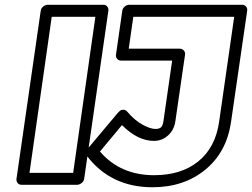

<svg xmlns="http://www.w3.org/2000/svg" viewBox="-20 -746 1052 801"><path d="M48.8 0 149.9 -701.2Q151.4 -711.9 160.6 -719Q169.9 -726.1 179.2 -726.1H411.1Q421.9 -726.1 427.7 -718.3Q433.6 -710.4 432.1 -701.2L331.1 0Q329.6 10.7 320.3 17.8Q311 24.9 301.8 24.9H69.8Q59.1 24.9 53.2 17.1Q47.4 9.3 48.8 0ZM103 -24.9H285.2L377.9 -675.8H195.8ZM342.8 -95.2Q337.9 -102.1 339.1 -110.6Q340.3 -119.1 346.2 -126L472.2 -275.9Q476.1 -280.3 481 -284.2Q485.8 -288.1 494.9 -288.3Q503.9 -288.6 511.2 -279.8Q541.5 -244.1 574.2 -226.1Q606.9 -208 628.9 -208Q644 -208 651.6 -214.8Q659.2 -221.7 662.1 -242.2L698.2 -493.2H484.9Q474.1 -493.2 468.3 -501Q462.4 -508.8 463.9 -518.1L490.2 -701.2Q491.7 -711.9 500.7 -719Q509.8 -726.1 519 -726.1H990.2Q1001 -726.1 1006.8 -718.3Q1012.7 -710.4 1011.2 -701.2L943.8 -236.8Q925.3 -110.4 835.9 -37.6Q746.6 35.2 616.2 35.2Q442.9 35.2 342.8 -95.2ZM397 -113.8Q481.9 -15.1 623 -15.1Q736.3 -15.1 807.4 -72.8Q878.4 -130.4 894 -236.8L957 -675.8H536.1L517.1 -543H730Q739.3 -543 746.3 -535.9Q753.4 -528.8 752 -518.1L711.9 -242.2Q707 -204.6 681.6 -181.4Q656.2 -158.2 622.1 -158.2Q554.7 -158.2 488.8 -224.1Z"/></svg>

Font: Trueno Black Outline
Style: Italic
Weight: 900
Width: 6
Designer: Julieta Ulanovsky
Foundry: Julieta Ulanovsky
Version: Version 3.001b | FøM Fix